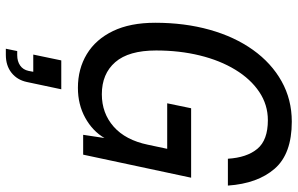

<svg xmlns="http://www.w3.org/2000/svg" viewBox="-201 -554 1020 658"><g transform="rotate(90 309.0 -225.0)"><path d="M442 0 453 -73Q429 -32 383.5 -7Q338 18 281 18Q216 18 165.5 -12.5Q115 -43 86.5 -102Q58 -161 58 -247Q58 -348 82 -433.5Q106 -519 151 -582Q196 -645 258.5 -680Q321 -715 397 -715Q507 -715 558 -656.5Q609 -598 616 -496H524Q520 -561 490 -597Q460 -633 392 -633Q339 -633 295 -603.5Q251 -574 219 -521.5Q187 -469 170 -399.5Q153 -330 153 -250Q153 -156 193 -110Q233 -64 303 -64Q368 -64 414 -104.5Q460 -145 476 -222L490 -288H334L351 -370H589L510 0ZM167 171 187 75H286L261 193Q254 226 229.5 245.5Q205 265 168 265H147L155 226H169Q190 226 204.5 216Q219 206 223 187L226 171Z"/></g></svg>

Font: Fragment Mono SC
Style: Italic
Weight: 400
Italic angle: -12°
Monospace: yes
Designer: Wei Huang based on Nimbus Sans by URW Studio, based on Helvetica by Max Miedinger.
Foundry: Wei Huang
Version: Version 1.012; ttfautohint (v1.8.4.7-5d5b)